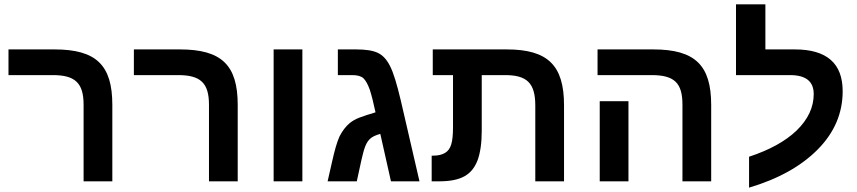

<svg xmlns="http://www.w3.org/2000/svg" viewBox="-20 -833 3939 882"><path d="M496 0V-351C496 -534 422 -606 230 -606H19V-488H222C324 -488 364 -453 364 -352V0Z M1072 0V-351C1072 -534 998 -606 806 -606H595V-488H798C900 -488 940 -453 940 -352V0Z M1237 0H1369V-606H1237Z M1485 0H1619C1636 -81 1647 -128 1652 -144C1666 -190 1683 -206 1727 -218L1776 0H1907L1821 -372C1803 -448 1787 -500 1772 -529C1757 -559 1739 -579 1716 -590C1693 -601 1660 -606 1616 -606H1532V-488H1598C1622 -488 1640 -483 1650 -473C1661 -462 1670 -445 1679 -420C1687 -395 1696 -360 1705 -317C1637 -296 1614 -289 1587 -268C1568 -252 1553 -232 1540 -207C1528 -181 1517 -142 1505 -88Z M2061 -488V-249C2061 -178 2051 -147 2025 -131C2012 -123 1994 -118 1971 -118H1963V0H1996C2099 0 2148 -30 2174 -97C2186 -130 2193 -175 2193 -232V-488H2300C2400 -488 2439 -452 2439 -348V0H2571V-350C2571 -533 2496 -606 2308 -606H1968V-488Z M3247 0V-351C3247 -533 3173 -606 2981 -606H2725V-488H2973C3078 -488 3115 -452 3115 -352V0ZM2867 -368H2735V0H2867Z M3421 29C3556 -11 3661 -70 3737 -147C3813 -224 3851 -313 3851 -414C3851 -542 3778 -606 3631 -606H3496V-813H3361V-488H3609C3682 -488 3718 -459 3718 -401C3718 -340 3692 -285 3640 -234C3588 -184 3515 -144 3421 -113Z"/></svg>

Font: Noto Sans Hebrew Droid
Style: Bold
Weight: 700
Designer: Monotype Design Team
Foundry: Monotype Imaging Inc.
Version: Version 1.100